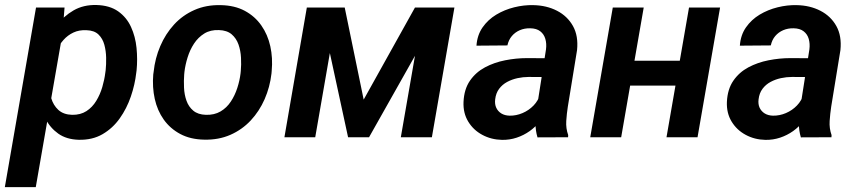

<svg xmlns="http://www.w3.org/2000/svg" viewBox="-50 -559 3491 782"><path d="M204.1 -419.4 95.7 203.1H-30.3L96.7 -528.3H212.9ZM506.3 -272.5 504.9 -262.2Q499.5 -214.4 482.9 -165.8Q466.3 -117.2 437.7 -76.9Q409.2 -36.6 367.7 -12.5Q326.2 11.7 270 10.3Q220.7 8.8 187.5 -14.6Q154.3 -38.1 135 -75.7Q115.7 -113.3 107.9 -157.2Q100.1 -201.2 102.1 -243.2L106 -276.4Q113.8 -321.3 132.1 -368.2Q150.4 -415 179.7 -454.1Q209 -493.2 249.5 -516.6Q290 -540 342.8 -538.6Q397 -537.1 431.4 -512.7Q465.8 -488.3 483.6 -449.2Q501.5 -410.2 506.1 -363.8Q510.7 -317.4 506.3 -272.5ZM378.9 -262.7 380.4 -273.4Q382.8 -296.4 382.3 -324Q381.8 -351.6 375 -376.7Q368.2 -401.9 351.1 -418.5Q334 -435.1 302.2 -436Q272.5 -437.5 249 -426.5Q225.6 -415.5 208.5 -396.2Q191.4 -377 180.4 -352.3Q169.4 -327.6 164.6 -301.3L152.3 -219.2Q150.4 -188 158.7 -159.2Q167 -130.4 187.7 -111.3Q208.5 -92.3 243.7 -91.3Q277.8 -90.8 302 -106.4Q326.2 -122.1 342 -148.2Q357.9 -174.3 366.7 -204.6Q375.5 -234.9 378.9 -262.7Z M574.2 -255.9 575.7 -266.1Q581.5 -321.8 602.8 -371.3Q624 -420.9 658.9 -459Q693.8 -497.1 741.9 -518.3Q790 -539.6 849.1 -538.1Q905.8 -537.1 947 -514.9Q988.3 -492.7 1014.4 -455.3Q1040.5 -418 1051 -370.4Q1061.5 -322.8 1056.6 -270L1055.7 -259.3Q1049.3 -204.1 1027.8 -155Q1006.3 -106 971.2 -68.4Q936 -30.8 888.2 -9.8Q840.3 11.2 781.7 9.8Q725.6 8.8 684.3 -13.2Q643.1 -35.2 616.9 -72Q590.8 -108.9 580.3 -156.2Q569.8 -203.6 574.2 -255.9ZM701.2 -266.1 700.2 -255.4Q698.2 -230.5 699.5 -202.1Q700.7 -173.8 709.5 -148.9Q718.3 -124 737.3 -108.2Q756.3 -92.3 788.6 -91.3Q823.2 -90.3 848.4 -105.2Q873.5 -120.1 890.1 -145.3Q906.7 -170.4 916.5 -200.7Q926.3 -231 929.7 -259.8L930.7 -270Q933.1 -294.9 931.6 -323.7Q930.2 -352.5 921.4 -377.7Q912.6 -402.8 893.6 -419.2Q874.5 -435.5 841.8 -436.5Q807.1 -438 782 -422.4Q756.8 -406.7 740.2 -381.3Q723.6 -356 714.1 -325.4Q704.6 -294.9 701.2 -266.1Z M1431.2 -153.3 1640.1 -528.3H1751L1453.1 0H1367.7L1253.4 -528.3H1354ZM1325.7 -528.3 1233.9 0H1108.4L1199.7 -528.3ZM1582.5 0 1674.3 -528.3H1800.8L1709 0Z M2135.3 -112.3 2173.8 -357.9Q2176.8 -381.3 2171.1 -400.6Q2165.5 -419.9 2150.4 -431.6Q2135.3 -443.4 2109.4 -443.8Q2086.4 -444.3 2067.1 -436Q2047.9 -427.7 2034.7 -412.1Q2021.5 -396.5 2016.6 -374L1890.6 -373Q1893.6 -416 1915.5 -447.5Q1937.5 -479 1971.2 -499.3Q2004.9 -519.5 2044.4 -529.3Q2084 -539.1 2122.1 -538.1Q2176.3 -537.1 2218.8 -515.1Q2261.2 -493.2 2283.7 -452.9Q2306.2 -412.6 2300.3 -355L2262.7 -124.5Q2258.3 -96.2 2256.3 -66.2Q2254.4 -36.1 2264.2 -8.8L2263.7 0L2139.2 0.5Q2130.9 -26.9 2131.1 -55.7Q2131.3 -84.5 2135.3 -112.3ZM2188.5 -321.8 2175.8 -245.1 2103 -245.6Q2080.6 -245.6 2057.9 -240.7Q2035.2 -235.8 2015.6 -225.3Q1996.1 -214.8 1982.9 -197.3Q1969.7 -179.7 1966.8 -154.3Q1964.4 -134.8 1971.2 -120.1Q1978 -105.5 1991.9 -96.9Q2005.9 -88.4 2025.4 -87.9Q2052.2 -87.4 2078.1 -98.4Q2104 -109.4 2123.3 -129.4Q2142.6 -149.4 2149.9 -175.8L2179.7 -119.1Q2168.9 -90.3 2150.4 -66.4Q2131.8 -42.5 2107.4 -25.1Q2083 -7.8 2054.4 1.7Q2025.9 11.2 1994.6 10.7Q1950.7 9.8 1914.3 -9.8Q1877.9 -29.3 1856.9 -64Q1835.9 -98.6 1837.9 -144Q1840.3 -195.8 1864 -230.2Q1887.7 -264.6 1925.3 -284.7Q1962.9 -304.7 2007.6 -313.5Q2052.2 -322.3 2095.7 -322.3Z M2758.3 -311.5 2740.2 -210.4H2476.1L2494.1 -311.5ZM2571.8 -528.3 2480 0H2354L2445.8 -528.3ZM2882.8 -528.3 2791 0H2664.6L2756.3 -528.3Z M3208 -112.3 3246.6 -357.9Q3249.5 -381.3 3243.9 -400.6Q3238.3 -419.9 3223.1 -431.6Q3208 -443.4 3182.1 -443.8Q3159.2 -444.3 3139.9 -436Q3120.6 -427.7 3107.4 -412.1Q3094.2 -396.5 3089.4 -374L2963.4 -373Q2966.3 -416 2988.3 -447.5Q3010.3 -479 3043.9 -499.3Q3077.6 -519.5 3117.2 -529.3Q3156.7 -539.1 3194.8 -538.1Q3249 -537.1 3291.5 -515.1Q3334 -493.2 3356.4 -452.9Q3378.9 -412.6 3373 -355L3335.4 -124.5Q3331.1 -96.2 3329.1 -66.2Q3327.1 -36.1 3336.9 -8.8L3336.4 0L3211.9 0.5Q3203.6 -26.9 3203.9 -55.7Q3204.1 -84.5 3208 -112.3ZM3261.2 -321.8 3248.5 -245.1 3175.8 -245.6Q3153.3 -245.6 3130.6 -240.7Q3107.9 -235.8 3088.4 -225.3Q3068.8 -214.8 3055.7 -197.3Q3042.5 -179.7 3039.6 -154.3Q3037.1 -134.8 3043.9 -120.1Q3050.8 -105.5 3064.7 -96.9Q3078.6 -88.4 3098.1 -87.9Q3125 -87.4 3150.9 -98.4Q3176.8 -109.4 3196 -129.4Q3215.3 -149.4 3222.7 -175.8L3252.4 -119.1Q3241.7 -90.3 3223.1 -66.4Q3204.6 -42.5 3180.2 -25.1Q3155.8 -7.8 3127.2 1.7Q3098.6 11.2 3067.4 10.7Q3023.4 9.8 2987.1 -9.8Q2950.7 -29.3 2929.7 -64Q2908.7 -98.6 2910.6 -144Q2913.1 -195.8 2936.8 -230.2Q2960.4 -264.6 2998 -284.7Q3035.6 -304.7 3080.3 -313.5Q3125 -322.3 3168.5 -322.3Z"/></svg>

Font: Roboto SemiBold
Style: Italic
Weight: 600
Designer: Christian Robertson
Foundry: Google
Version: Version 3.009; 2024